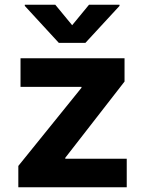

<svg xmlns="http://www.w3.org/2000/svg" viewBox="-20 -792 612 812"><path d="M57.5 0V-90.2L324.6 -420.8V-424.7H66.8V-545.5H506.7V-447.1L256 -124.6V-120.7H516V0ZM213.8 -772 285.2 -685.4 356.5 -772H485.4V-767L341.3 -610.8H228.7L84.9 -767V-772Z"/></svg>

Font: Inter Zeller
Style: Bold
Weight: 700
Designer: Rasmus Andersson; Joe Bland
Foundry: zeller
Version: Version 3.015;git-dec3a8cb1